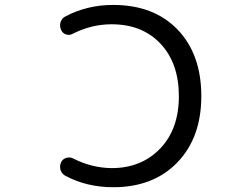

<svg xmlns="http://www.w3.org/2000/svg" viewBox="-20 -785 1040 794"><path d="M441.4 -684.6Q358.4 -684.6 281.2 -645.5Q267.6 -637.7 252.9 -642.6Q238.3 -647.5 232.4 -662.1Q228.5 -670.9 228.5 -679.7Q228.5 -686.5 230.5 -693.4Q235.4 -709 250 -716.8Q339.8 -764.6 448.2 -764.6Q616.2 -764.6 714.4 -662.6Q812.5 -560.5 812.5 -387.7Q812.5 -215.8 713.4 -113.3Q614.3 -10.7 448.2 -10.7Q339.8 -10.7 251 -57.6Q236.3 -65.4 230.5 -81.1Q228.5 -88.9 228.5 -95.7Q228.5 -104.5 232.4 -113.3Q238.3 -127 253.4 -131.8Q268.6 -136.7 282.2 -129.9Q358.4 -90.8 441.4 -89.8Q564.5 -89.8 642.1 -170.4Q719.7 -251 719.7 -387.2Q719.7 -523.4 644 -604Q568.4 -684.6 441.4 -684.6Z"/></svg>

Font: Rounded-X Mgen+ 2m regular
Style: Regular
Weight: 400
Designer: [Source Han Sans]
Ryoko NISHIZUKA  (kana & ideographs); Paul D. Hunt (Latin, Greek & Cyrillic); Wenlong ZHANG  (bopomofo
Version: Version 1.059.20150602